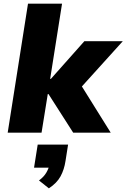

<svg xmlns="http://www.w3.org/2000/svg" viewBox="-20 -725 691 1049"><path d="M22 0 133 -705H319L254 -294H258L441 -500H651L406 -229V-287L585 0H380L245 -211H241L207 0ZM247 304 193 261Q220 241 233.5 217.5Q247 194 251 171L282 191H166L186 65H352L338 154Q331 201 311 238Q291 275 247 304Z"/></svg>

Font: Nunito Sans 9pt Black
Style: Italic
Weight: 900
Italic angle: -9°
Version: Version 3.101;gftools[0.9.27]